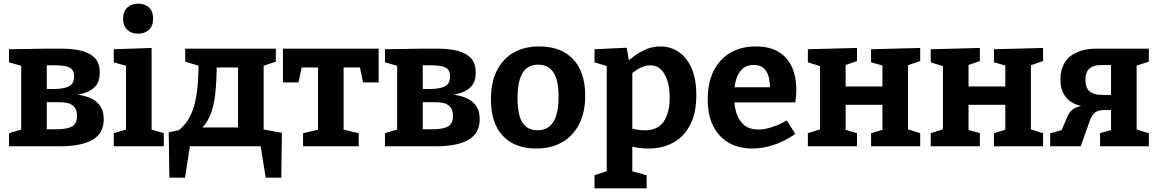

<svg xmlns="http://www.w3.org/2000/svg" viewBox="-20 -800 6332 1050"><path d="M236 -534H313.7Q378.7 -534 426.3 -522Q474 -510 499.8 -481.5Q525.7 -453 525.7 -402.3Q525.7 -355 501.7 -328Q477.7 -301 433.5 -288.8Q389.3 -276.7 327.7 -272L335.7 -286Q379.3 -286.3 417.5 -280.2Q455.7 -274 485.2 -258.3Q514.7 -242.7 531 -216Q547.3 -189.3 547.3 -148Q547.3 -71 486.2 -35.5Q425 0 305.7 0H29.3V-71.7L106.3 -94.3L96 -81.7V-447L105 -437.7L29.3 -459V-530.7ZM285.3 -443H214L236 -464.7V-296.7L214 -313.3H270.7Q331.7 -313.3 358.5 -328.7Q385.3 -344 385.3 -381Q385.3 -417.3 361 -430.2Q336.7 -443 285.3 -443ZM287.7 -93Q347 -93 374.2 -108.5Q401.3 -124 401.3 -165.7Q401.3 -203.3 379 -222.2Q356.7 -241 307.3 -241H214L236 -259.3V-73.3L214 -93Z M809 -81.7 798.7 -94.3 875.7 -71.7V0H602.3V-71.7L679.3 -94.3L669 -81.7V-447L678 -437.7L602.3 -459V-530.7L809 -537.7ZM735 -615.7Q698.7 -615.7 676 -637Q653.3 -658.3 653.3 -697.3Q653.3 -738.7 676.8 -759.3Q700.3 -780 736 -780Q771.3 -780 794.3 -759.7Q817.3 -739.3 817.3 -698Q817.3 -657.3 793.7 -636.5Q770 -615.7 735 -615.7Z M906.3 171.7 902.7 -76.3 1009.3 -99 940 -73.7Q972 -97 995.5 -126.3Q1019 -155.7 1034.5 -198.7Q1050 -241.7 1057.8 -305.2Q1065.7 -368.7 1066 -460L1102 -430.3L992.7 -462.7V-534H1488.3V-462.7L1394.3 -431L1421.7 -459.3V-75L1394.7 -96.7L1521.7 -73.7L1518.3 171.7H1433L1402.7 -18.3L1434 0H989L1021.3 -18.3L991.7 171.7ZM1062.3 -80.3 1063 -103H1304.7L1281.7 -81V-462L1303.7 -431H1139.3L1165.3 -462.3Q1165.3 -360.3 1157 -286.3Q1148.7 -212.3 1126.3 -162.3Q1104 -112.3 1062.3 -80.3Z M1637.3 0V-71.3L1746.3 -96.7L1719 -61.3V-452.7L1749.7 -431H1607.7L1635.7 -458L1612.3 -349.3H1527.3V-534H2050.7V-349.3H1965.7L1943.7 -452.7L1969.3 -431H1830L1859 -452.7V-61.3L1834.7 -96.7L1941.7 -71.3V0Z M2292 -534H2369.7Q2434.7 -534 2482.3 -522Q2530 -510 2555.8 -481.5Q2581.7 -453 2581.7 -402.3Q2581.7 -355 2557.7 -328Q2533.7 -301 2489.5 -288.8Q2445.3 -276.7 2383.7 -272L2391.7 -286Q2435.3 -286.3 2473.5 -280.2Q2511.7 -274 2541.2 -258.3Q2570.7 -242.7 2587 -216Q2603.3 -189.3 2603.3 -148Q2603.3 -71 2542.2 -35.5Q2481 0 2361.7 0H2085.3V-71.7L2162.3 -94.3L2152 -81.7V-447L2161 -437.7L2085.3 -459V-530.7ZM2341.3 -443H2270L2292 -464.7V-296.7L2270 -313.3H2326.7Q2387.7 -313.3 2414.5 -328.7Q2441.3 -344 2441.3 -381Q2441.3 -417.3 2417 -430.2Q2392.7 -443 2341.3 -443ZM2343.7 -93Q2403 -93 2430.2 -108.5Q2457.3 -124 2457.3 -165.7Q2457.3 -203.3 2435 -222.2Q2412.7 -241 2363.3 -241H2270L2292 -259.3V-73.3L2270 -93Z M2929.7 -546Q3048.3 -546 3114.3 -476Q3180.3 -406 3180.3 -276.7Q3180.3 -187.3 3148 -122.7Q3115.7 -58 3055.7 -23Q2995.7 12 2911.7 12Q2793.7 12 2729.2 -57.8Q2664.7 -127.7 2664.7 -257Q2664.7 -347.3 2696.2 -411.8Q2727.7 -476.3 2786.8 -511.2Q2846 -546 2929.7 -546ZM2923 -446.3Q2866 -446.3 2838.2 -401.5Q2810.3 -356.7 2810.3 -263.7Q2810.3 -171.3 2837.2 -129.5Q2864 -87.7 2919 -87.7Q2958.7 -87.7 2984 -108Q3009.3 -128.3 3022 -169.2Q3034.7 -210 3034.7 -270.3Q3034.7 -361.3 3006.8 -403.8Q2979 -446.3 2923 -446.3Z M3231.3 230V158.3L3316.3 130.3L3298 153.7V-453L3314.3 -434.3L3231.3 -459V-530.7L3407 -539L3422.7 -451.7L3407.3 -460.3Q3454 -502.3 3498.7 -524.2Q3543.3 -546 3591 -546Q3648.7 -546 3692.8 -515.3Q3737 -484.7 3762.5 -425.5Q3788 -366.3 3788 -280.3Q3788 -183.3 3755 -118.3Q3722 -53.3 3662.7 -20.5Q3603.3 12.3 3524.3 12.3Q3500 12.3 3474.2 8.7Q3448.3 5 3420.3 -1L3438 -17V153.7L3423.3 133L3516.3 158.3V230ZM3506 -87.3Q3577 -87.3 3609.7 -135.3Q3642.3 -183.3 3642.3 -266Q3642.3 -320.7 3629.3 -360.2Q3616.3 -399.7 3593 -421.3Q3569.7 -443 3536.3 -443Q3510 -443 3481.2 -428.8Q3452.3 -414.7 3421.3 -385.7L3438 -422.7V-74L3421 -101Q3468.3 -87.3 3506 -87.3Z M4093.8 12Q4021.2 12 3966.3 -18.7Q3911.4 -49.4 3880.9 -109.5Q3850.4 -169.6 3850.4 -257.2Q3850.4 -347.2 3882.5 -411.7Q3914.6 -476.2 3973.7 -511.1Q4032.8 -546 4113.2 -546Q4191 -546 4239.9 -515.2Q4288.8 -484.4 4311.9 -430.9Q4335 -377.4 4335 -309.6Q4335 -293 4333.6 -276.2Q4332.2 -259.4 4329 -240H3963.2V-322.6H4208.6L4190.8 -310.2Q4191.8 -350 4183.6 -380.4Q4175.4 -410.8 4155.6 -427.9Q4135.8 -445 4101.6 -445Q4062.6 -445 4039 -422.3Q4015.4 -399.6 4004.8 -361.8Q3994.2 -324 3994.2 -277.4Q3994.2 -224 4007.2 -182.1Q4020.2 -140.2 4049.7 -115.9Q4079.2 -91.6 4127.4 -91.6Q4160.6 -91.6 4200.3 -104.2Q4240 -116.8 4282.6 -141.6L4329.6 -67.4Q4271.6 -27.2 4211.5 -7.6Q4151.4 12 4093.8 12Z M4398 0V-71.7L4491.7 -101L4464.7 -57V-471.3L4500.7 -427L4398 -459.3V-530.7L4666.7 -537.7V-466.3L4574.7 -433.7L4604.7 -474.7V-290L4568.7 -327.3H4842L4805.7 -290V-471.3L4827.7 -435.7L4743.7 -459.3V-530.7L5012.3 -537.7V-466.3L4918.3 -433.7L4945.7 -474.7V-57L4918.7 -101L5012.3 -71.7V0H4743.7V-71.7L4828.7 -97L4805.7 -57V-264.7L4842 -227H4568.7L4604.7 -264.7V-57L4581.7 -97L4666.7 -71.7V0Z M5070 0V-71.7L5163.7 -101L5136.7 -57V-471.3L5172.7 -427L5070 -459.3V-530.7L5338.7 -537.7V-466.3L5246.7 -433.7L5276.7 -474.7V-290L5240.7 -327.3H5514L5477.7 -290V-471.3L5499.7 -435.7L5415.7 -459.3V-530.7L5684.3 -537.7V-466.3L5590.3 -433.7L5617.7 -474.7V-57L5590.7 -101L5684.3 -71.7V0H5415.7V-71.7L5500.7 -97L5477.7 -57V-264.7L5514 -227H5240.7L5276.7 -264.7V-57L5253.7 -97L5338.7 -71.7V0Z M5723 0V-71.3L5800.7 -92.3L5778.7 -72L5817.7 -163Q5832 -196.3 5860.3 -210Q5888.7 -223.7 5929.3 -225L5944.7 -215Q5862 -216.7 5820.5 -256.3Q5779 -296 5779 -364.3Q5779 -418 5801.7 -455.8Q5824.3 -493.7 5869 -513.8Q5913.7 -534 5979 -534H6262.7V-462.7L6182 -436.7L6196 -449V-77L6184.3 -95L6262.7 -71.7V0H5996V-71.7L6067.7 -92.3L6056 -75.7V-210L6067.3 -198H6014.7Q5987 -198 5969.7 -185.3Q5952.3 -172.7 5941.3 -143L5890 0ZM6056 -267V-456L6068.3 -444.3H5998.7Q5962 -444.3 5939 -426.2Q5916 -408 5916 -363.7Q5916 -318.7 5939.2 -299.8Q5962.3 -281 6007.7 -281H6067.3Z"/></svg>

Font: Bitter Thin
Style: Regular
Weight: 100
Designer: Sol Matas, and Bitter project Authors
Foundry: Sol Matas
Version: Version 2.002